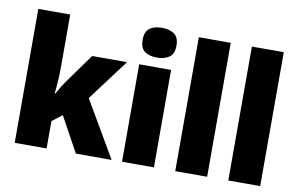

<svg xmlns="http://www.w3.org/2000/svg" viewBox="-79 -925 1671 1073"><g transform="rotate(10 756.5 -388.0)"><path d="M241 -460Q241 -424 238.5 -384.5Q236 -345 232 -310H235Q246 -330 261 -354Q276 -378 288 -394L402 -553H600L424 -318L610 0H407L298 -199L241 -155V0H60V-760H241Z M760 -776Q802 -776 829 -757.5Q856 -739 856 -691Q856 -644 828.5 -625.5Q801 -607 760 -607Q717 -607 690.5 -625.5Q664 -644 664 -691Q664 -739 690.5 -757.5Q717 -776 760 -776ZM850 -553V0H669V-553Z M1152 0H971V-760H1152Z M1453 0H1272V-760H1453Z"/></g></svg>

Font: Noto Sans Khmer UI SemiCondensed Black
Style: Regular
Weight: 900
Width: 4
Designer: Danh Hong and the Monotype Design Team
Foundry: Monotype Imaging Inc.
Version: Version 2.002; ttfautohint (v1.8.4.7-5d5b)